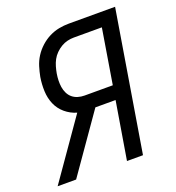

<svg xmlns="http://www.w3.org/2000/svg" viewBox="-133 -841 866 947"><g transform="rotate(-20 300.0 -367.5)"><path d="M8 0 223 -308Q189 -318 162.5 -340.5Q136 -363 122.5 -394.5Q109 -426 107.5 -462.5Q106 -499 112 -536Q117 -562 125 -588Q133 -614 148 -637.5Q163 -661 184.5 -680.5Q206 -700 231 -712.5Q256 -725 282 -730Q308 -735 334 -735H577L456 0H372L422 -302H316L105 0ZM434 -375 481 -662H334Q317 -662 300 -658Q283 -654 267 -644.5Q251 -635 237.5 -621.5Q224 -608 215.5 -592Q207 -576 202 -558.5Q197 -541 194 -524Q191 -506 190.5 -488.5Q190 -471 192.5 -454Q195 -437 202.5 -421.5Q210 -406 222.5 -395.5Q235 -385 251.5 -380Q268 -375 286 -375Z"/></g></svg>

Font: Iosevka Aile
Style: Italic
Weight: 400
Italic angle: -9°
Designer: Belleve Invis
Foundry: Belleve Invis
Version: Version 28.0.1; ttfautohint (v1.8.4)